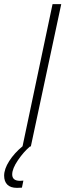

<svg xmlns="http://www.w3.org/2000/svg" viewBox="-104 -708 316 928"><path d="M45 0H41Q11 25 -17 66Q-45 107 -45 135Q-45 166 -7 166L9 165L2 199Q-8 200 -22 200Q-53 200 -68.5 184.5Q-84 169 -84 141Q-84 109 -59.5 70.5Q-35 32 5 -1L150 -688H192Z"/></svg>

Font: Saira Ultra Condensed ExLight
Style: Italic
Weight: 200
Width: 1
Italic angle: -12°
Designer: Hector Gatti with collaboration of the Omnibus-Type team
Foundry: Omnibus-Type
Version: Version 1.001; ttfautohint (v1.8)